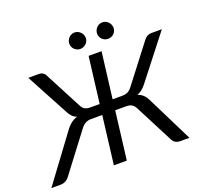

<svg xmlns="http://www.w3.org/2000/svg" viewBox="-175 -1062 1310 1234"><g transform="rotate(-20 480.0 -444.5)"><path d="M0 0ZM149 -716.5Q163.5 -716.5 175.2 -709Q187 -701.5 192.5 -688.5L323.5 -438Q335 -415.5 349.5 -408.5Q364 -401.5 385 -401.5H449L488 -716.5H576.5L537.5 -401.5H603Q623.5 -401.5 639.8 -408.5Q656 -415.5 673 -438L865.5 -688.5Q874.5 -701.5 887.8 -709Q901 -716.5 915.5 -716.5H989L764.5 -429Q748.5 -408 733 -394.8Q717.5 -381.5 696.5 -374.5Q719 -367 734.8 -351.8Q750.5 -336.5 762.5 -311L917 0H855Q834 0 820.5 -9Q807 -18 800 -33.5L668 -290Q658 -310.5 643.5 -320Q629 -329.5 604.5 -329.5H529L488.5 0H400L440.5 -329.5H365.5Q341 -329.5 324.2 -320Q307.5 -310.5 292.5 -290L98 -33.5Q87 -18 71.2 -9Q55.5 0 35 0H-27.5L203 -311Q221 -336.5 240.8 -351.8Q260.5 -367 284.5 -374.5Q265.5 -381.5 252.8 -394.8Q240 -408 229.5 -429L75.5 -716.5ZM510.5 -831.5Q510.5 -820 506 -810Q501.5 -800 493.5 -792.5Q485.5 -785 475.2 -780.8Q465 -776.5 453.5 -776.5Q442.5 -776.5 432.5 -780.8Q422.5 -785 414.8 -792.5Q407 -800 402.5 -810Q398 -820 398 -831.5Q398 -843.5 402.5 -853.8Q407 -864 414.8 -872Q422.5 -880 432.5 -884.5Q442.5 -889 453.5 -889Q465 -889 475.2 -884.5Q485.5 -880 493.5 -872Q501.5 -864 506 -853.8Q510.5 -843.5 510.5 -831.5ZM700.5 -831.5Q700.5 -820 696 -810Q691.5 -800 683.8 -792.5Q676 -785 665.8 -780.8Q655.5 -776.5 644 -776.5Q632.5 -776.5 622.2 -780.8Q612 -785 604.5 -792.5Q597 -800 592.5 -810Q588 -820 588 -831.5Q588 -843.5 592.5 -853.8Q597 -864 604.5 -872Q612 -880 622.2 -884.5Q632.5 -889 644 -889Q655.5 -889 665.8 -884.5Q676 -880 683.8 -872Q691.5 -864 696 -853.8Q700.5 -843.5 700.5 -831.5Z"/></g></svg>

Font: Lato
Style: Italic
Weight: 400
Italic angle: -7°
Designer: Lukasz Dziedzic
Foundry: tyPoland Lukasz Dziedzic
Version: Version 2.007; 2014-02-27